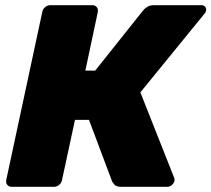

<svg xmlns="http://www.w3.org/2000/svg" viewBox="-20 -720 815 740"><path d="M757 -700Q766 -700 771 -693.5Q776 -687 774 -678Q773 -672 768 -667L521 -364L652 -33Q654 -28 652 -22Q650 -13 642 -6.5Q634 0 625 0H446Q428 0 421 -8.5Q414 -17 412 -21L323 -258H269L219 -26Q217 -15 208 -7.5Q199 0 188 0H25Q15 0 8.5 -7Q2 -14 4 -26L143 -674Q145 -685 154 -692.5Q163 -700 173 -700H336Q347 -700 353 -692.5Q359 -685 357 -674L309 -448H347L531 -679Q537 -687 547.5 -693.5Q558 -700 573 -700Z"/></svg>

Font: Rubik Light ExtraBold
Style: Italic
Weight: 800
Italic angle: -12°
Version: Version 2.104